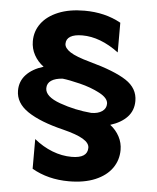

<svg xmlns="http://www.w3.org/2000/svg" viewBox="-53 -762 688 844"><g transform="rotate(5 290.5 -339.5)"><path d="M286 -716Q219 -716 170.5 -696Q122 -676 96.5 -641.5Q71 -607 71 -563Q71 -530 86.5 -502Q102 -474 128 -455Q79 -440 52 -411Q25 -382 25 -341Q25 -286 80 -249Q135 -212 238 -187Q298 -172 326.5 -155Q355 -138 355 -117Q355 -71 285 -71Q242 -71 199.5 -87.5Q157 -104 119 -135V-4Q190 37 282 37Q350 37 398.5 16.5Q447 -4 472 -39.5Q497 -75 497 -120Q497 -151 482.5 -178.5Q468 -206 442 -226Q490 -241 516.5 -269.5Q543 -298 543 -340Q543 -396 491 -430Q439 -464 329 -494Q267 -511 241 -528Q215 -545 215 -564Q215 -585 233 -596Q251 -607 286 -607Q365 -607 447 -546V-677Q377 -716 286 -716ZM420 -317Q420 -296 402 -283.5Q384 -271 354 -271Q282 -277 215 -301Q148 -325 148 -362Q148 -384 166 -396Q184 -408 216 -410Q244 -407 293 -395Q342 -383 381 -362.5Q420 -342 420 -317Z"/></g></svg>

Font: Geom
Style: Bold
Weight: 700
Version: Version 1.102